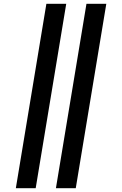

<svg xmlns="http://www.w3.org/2000/svg" viewBox="-20 -843 640 1006"><path d="M273 143 433 -823H537L377 143ZM63 143 223 -823H327L167 143Z"/></svg>

Font: Iosevka HT Extrabold Extended
Style: Italic
Weight: 800
Width: 7
Italic angle: -9°
Monospace: yes
Designer: Belleve Invis
Foundry: Belleve Invis
Version: Version 32.3.0; ttfautohint (v1.8.4)